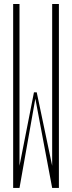

<svg xmlns="http://www.w3.org/2000/svg" viewBox="-20 -927 356 947"><path d="M44.9 0H76.2L154.3 -440.4L237.3 0H270.5V-907.2H237.3V-109.4L161.1 -471.7H160.2H148.4H147.5L76.2 -109.4V-907.2H44.9Z"/></svg>

Font: Caledo
Style: Light
Weight: 300
Designer: BSozoo
Foundry: BSozoo
Version: Version 002.000